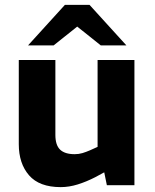

<svg xmlns="http://www.w3.org/2000/svg" viewBox="-20 -759 634 787"><path d="M229 8Q141 8 99 -40.5Q57 -89 57 -168V-513H207V-206Q207 -164 226.5 -145.5Q246 -127 286 -127Q303 -127 318 -131.5Q333 -136 349 -143L380 -157V-513H531V0H418L400 -88L430 -65L371 -33Q334 -14 298.5 -3Q263 8 229 8ZM393 -573 274 -668 246 -739H347L498 -573ZM95 -573 246 -739H347L319 -668L200 -573Z"/></svg>

Font: REM Medium SemiBold
Style: Regular
Weight: 600
Version: Version 1.005;gftools[0.9.28]